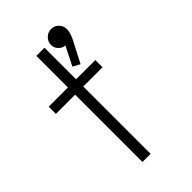

<svg xmlns="http://www.w3.org/2000/svg" viewBox="-215 -774 847 847"><g transform="rotate(-45 209.0 -350.0)"><path d="M148 0V-662H199V0ZM28 -420V-465H319V-420ZM260 -498 227 -516 279 -619 298 -623Q295 -615 288.5 -609.5Q282 -604 272 -604Q255 -604 241.5 -617.5Q228 -631 228 -650Q228 -671 243 -685.5Q258 -700 278 -700Q298 -700 312.5 -685.5Q327 -671 327 -650Q327 -642 324.5 -630.5Q322 -619 313 -600Z"/></g></svg>

Font: Outfit Thin ExtraLight
Style: Regular
Weight: 250
Version: Version 1.100;gftools[0.9.27]